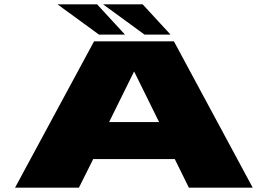

<svg xmlns="http://www.w3.org/2000/svg" viewBox="-20 -867 1235 887"><path d="M49.5 0H344.5L410.5 -132H787.5L852.5 0H1147.5L783.5 -676H414.5ZM484 -303 599 -536H600L715 -303ZM648 -707H768L639 -847H456ZM437.5 -707H557.5L428.5 -847H245.5Z"/></svg>

Font: Anybody ExtraExpanded Black
Style: Regular
Weight: 900
Width: 8
Version: Version 1.113;gftools[0.9.25]